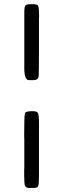

<svg xmlns="http://www.w3.org/2000/svg" viewBox="-20 -738 302 926"><path d="M141.1 -351.6H119.6Q97.2 -351.6 97.2 -409.7V-677.2Q97.2 -704.1 102.1 -710.9Q106.9 -717.8 128.4 -717.8H141.6Q160.2 -717.8 164.3 -708.7Q168.5 -699.7 168.5 -663.6V-654.8L168 -650.9V-530.3Q168 -377.9 166 -367.7Q163.1 -351.6 141.1 -351.6ZM96.7 -96.7Q96.7 -184.1 100.8 -192.9Q105 -201.7 133.8 -201.7H138.2Q158.2 -201.7 163.1 -193.1Q168 -184.6 168 -140.6V111.8Q168 146.5 164.8 157.5Q161.6 168.5 144 168.5H122.1Q104.5 168.5 100.6 157.7Q96.7 147 96.7 107.9V77.6L97.2 73.2V-62L96.7 -79.1Z"/></svg>

Font: Averia Serif Libre
Style: Regular
Weight: 400
Version: Version 1.002